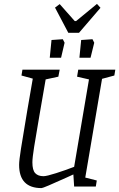

<svg xmlns="http://www.w3.org/2000/svg" viewBox="-20 -956 611 984"><path d="M503 -552 417 -46 476 -31 471 0H360L356 -62L321 -46Q202 8 193 8Q78 8 78 -111Q78 -134 87.5 -194Q97 -254 120 -391L148 -553L90 -569L95 -599H286L279 -563L214 -549L183 -370Q164 -260 155 -203.5Q146 -147 146 -124Q146 -84 160.5 -68.5Q175 -53 203 -53Q219 -53 267.5 -68.5Q316 -84 360 -101L436 -549L375 -563L381 -599H571L566 -569ZM244 -751 302 -755 311 -737 293 -660H235ZM396 -751 454 -755 463 -737 444 -660H387ZM262 -917 286 -935 363 -848H370L477 -936L495 -916L385 -788H330Z"/></svg>

Font: Grenze Light
Style: Italic
Weight: 300
Italic angle: -10°
Designer: Renata Polastri
Foundry: Omnibus-Type
Version: Version 1.002; ttfautohint (v1.8)